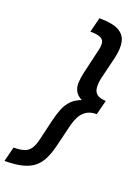

<svg xmlns="http://www.w3.org/2000/svg" viewBox="-276 -853 808 1116"><g transform="rotate(20 128.5 -295.0)"><path d="M-98 189 -75 98Q-34 98 -9.5 89.5Q15 81 28.5 61Q42 41 51 6L81 -121Q92 -168 105.5 -201.5Q119 -235 142 -259Q165 -283 203 -297Q172 -313 160.5 -337Q149 -361 151 -390Q153 -419 160 -450L194 -596Q202 -627 200 -647.5Q198 -668 178 -678Q158 -688 114 -688L137 -779Q217 -779 256.5 -758Q296 -737 305 -694.5Q314 -652 298 -587L265 -451Q259 -419 261 -394.5Q263 -370 280.5 -355.5Q298 -341 336 -340L313 -250Q273 -250 248.5 -233Q224 -216 211 -190Q198 -164 191 -136L159 -4Q147 46 130 82.5Q113 119 85 142.5Q57 166 13 177.5Q-31 189 -98 189Z"/></g></svg>

Font: Ubuntu Sans SemiBold
Style: Italic
Weight: 600
Italic angle: -13.5°
Designer: Dalton Maag Ltd
Foundry: Dalton Maag Ltd
Version: Version 1.006